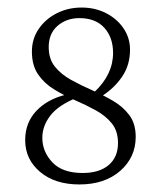

<svg xmlns="http://www.w3.org/2000/svg" viewBox="-20 -487 431 514"><path d="M192.4 6.8Q127 6.8 87.2 -26.9Q47.4 -60.5 47.4 -111.8Q47.4 -158.2 76.9 -189.7Q106.4 -221.2 155.8 -233.4L187 -226.1Q136.2 -205.6 114.7 -177.5Q93.3 -149.4 93.3 -118.2Q93.3 -81.1 120.1 -52.5Q147 -23.9 201.2 -23.9Q246.1 -23.9 271 -45.2Q295.9 -66.4 295.9 -104Q295.9 -136.2 279.3 -156.7Q262.7 -177.2 236.3 -191.7Q210 -206.1 180.7 -218.8Q151.4 -231.4 125 -247.6Q98.6 -263.7 82 -287.8Q65.4 -312 65.4 -349.1Q65.4 -382.8 83.5 -409.4Q101.6 -436 131.8 -451.4Q162.1 -466.8 198.7 -466.8Q234.4 -466.8 263.7 -451.9Q293 -437 310.5 -411.4Q328.1 -385.7 328.1 -354Q328.1 -313 307.1 -282Q286.1 -251 252.9 -230L232.4 -240.2Q282.7 -287.6 282.7 -345.2Q282.7 -386.7 259.3 -412.6Q235.8 -438.5 192.4 -438.5Q158.2 -438.5 134.3 -418Q110.4 -397.5 110.4 -360.8Q110.4 -329.1 127.2 -308.3Q144 -287.6 170.7 -272.9Q197.3 -258.3 226.8 -245.4Q256.3 -232.4 283 -216.8Q309.6 -201.2 326.4 -178.5Q343.3 -155.8 343.3 -120.6Q343.3 -65.9 301.8 -29.5Q260.3 6.8 192.4 6.8Z"/></svg>

Font: Lateef ExtraLight
Style: Regular
Weight: 200
Designer: SIL International
Foundry: SIL International
Version: Version 4.200